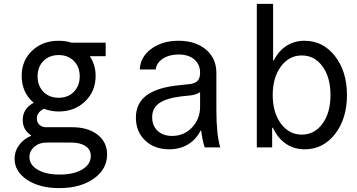

<svg xmlns="http://www.w3.org/2000/svg" viewBox="-20 -760 1839 990"><path d="M91.8 -369.1Q91.8 -447.8 145.8 -498.8Q199.7 -549.8 282.2 -549.8Q319.3 -549.8 349.1 -540H524.9V-470.2H443.8V-469.2Q473.1 -424.3 473.1 -369.1Q473.1 -289.6 418.9 -237.3Q364.7 -185.1 282.2 -185.1Q243.2 -185.1 206.1 -199.2Q169.9 -180.7 169.9 -148.9Q169.9 -129.4 183.3 -116.7Q196.8 -104 216.8 -104H352.1Q433.6 -104 482.9 -65.7Q532.2 -27.3 532.2 36.1Q532.2 112.8 463.1 161.4Q394 210 285.2 210Q184.6 210 119.9 167.2Q55.2 124.5 55.2 58.1Q55.2 20 77.9 -11.2Q100.6 -42.5 139.2 -59.1V-63Q97.2 -90.8 97.2 -141.1Q97.2 -200.2 153.8 -230Q91.8 -282.7 91.8 -369.1ZM219.2 -24.9Q182.6 -24.9 157.2 -3.2Q131.8 18.6 131.8 49.8Q131.8 90.3 174.6 115.2Q217.3 140.1 287.1 140.1Q359.9 140.1 404.1 113.8Q448.2 87.4 448.2 43.9Q448.2 11.7 421.1 -6.6Q394 -24.9 346.2 -24.9ZM282.2 -255.9Q330.6 -255.9 360.8 -286.6Q391.1 -317.4 391.1 -366.2Q391.1 -415 361.1 -445.6Q331.1 -476.1 282.2 -476.1Q234.4 -476.1 204.1 -445.6Q173.8 -415 173.8 -366.2Q173.8 -317.4 204.1 -286.6Q234.4 -255.9 282.2 -255.9Z M1011.7 -384.8Q1011.7 -428.2 981.9 -453.6Q952.1 -479 900.4 -479Q852.5 -479 819.8 -457.5Q787.1 -436 782.7 -401.9H700.7Q703.6 -466.3 760 -508.1Q816.4 -549.8 900.4 -549.8Q988.3 -549.8 1042 -504.4Q1095.7 -459 1095.7 -383.8V-192.9Q1095.7 -66.4 1115.7 0H1035.6Q1023.4 -34.7 1017.6 -85.9H1013.7Q990.7 -40 949 -15.1Q907.2 9.8 852.5 9.8Q776.4 9.8 728.5 -35.6Q680.7 -81.1 680.7 -153.8Q680.7 -228 736.6 -269Q792.5 -310.1 906.7 -320.8L956.5 -326.2Q985.4 -329.1 998.5 -343Q1011.7 -356.9 1011.7 -384.8ZM1011.7 -285.2Q994.1 -272.5 963.4 -268.1L915.5 -263.2Q836.4 -253.4 800.5 -227.8Q764.6 -202.1 764.6 -155.8Q764.6 -111.8 792.7 -85.4Q820.8 -59.1 867.7 -59.1Q928.2 -59.1 970 -102.5Q1011.7 -146 1011.7 -210Z M1304.2 0V-740.2H1388.2V-449.2H1392.1Q1417 -498 1457.5 -523.9Q1498 -549.8 1550.3 -549.8Q1645.5 -549.8 1707.3 -470.7Q1769 -391.6 1769 -270Q1769 -148.4 1707.8 -69.3Q1646.5 9.8 1551.3 9.8Q1496.1 9.8 1454.1 -18.8Q1412.1 -47.4 1387.2 -101.1H1383.3V0ZM1428.2 -123Q1470.2 -65.9 1536.1 -65.9Q1602.1 -65.9 1643.1 -122.6Q1684.1 -179.2 1684.1 -270Q1684.1 -360.8 1643.1 -417.5Q1602.1 -474.1 1536.1 -474.1Q1470.2 -474.1 1428.2 -417Q1386.2 -359.9 1386.2 -270Q1386.2 -180.2 1428.2 -123Z"/></svg>

Font: CommitMono
Style: Regular
Weight: 400
Monospace: yes
Designer: Eigil Nikolajsen
Foundry: Eigil Nikolajsen
Version: Version 1.143